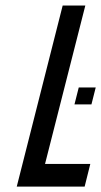

<svg xmlns="http://www.w3.org/2000/svg" viewBox="-20 -687 373 707"><path d="M312.5 -83.3 291.7 0H41.7L210.8 -666.7H294.2L145.8 -83.3ZM316.7 -302.5H254.2L270 -365H332.5Z"/></svg>

Font: Yulong
Style: Italic
Weight: 400
Italic angle: -14.25°
Designer: GGBotNet
Foundry: f0n7.com
Version: 1.00